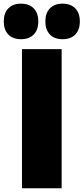

<svg xmlns="http://www.w3.org/2000/svg" viewBox="-50 -1015 450 1035"><path d="M282.3 -750V0H68.4V-750ZM-29.7 -899.6Q-29.7 -944.6 -5 -969.9Q19.7 -995.3 63.4 -995.3Q107.1 -995.3 131.8 -969.9Q156.5 -944.6 156.5 -899.6Q156.5 -854.3 131.8 -828.9Q107.1 -803.6 63.4 -803.6Q19.7 -803.6 -5 -828.9Q-29.7 -854.3 -29.7 -899.6ZM194.5 -899.6Q194.5 -944.6 219.1 -969.9Q243.6 -995.3 287.3 -995.3Q331 -995.3 355.7 -969.9Q380.4 -944.6 380.4 -899.6Q380.4 -854.3 355.7 -828.9Q331 -803.6 287.3 -803.6Q243.6 -803.6 219.1 -828.9Q194.5 -854.3 194.5 -899.6Z"/></svg>

Font: Unbounded Variable
Style: Regular
Weight: 400
Designer: Luke Prowse, Jean-Baptiste Morizot, Fátima Lázaro, Florian Runge
Foundry: NaN
Version: Version 1.600;FEAKit 1.0